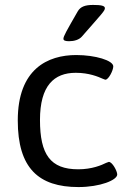

<svg xmlns="http://www.w3.org/2000/svg" viewBox="-20 -752 525 778"><path d="M357 -732C325 -732 306 -725 295 -706C249 -626 237 -605 237 -595C237 -588 244 -585 260 -585C281 -585 300 -591 311 -603C395 -699 405 -708 405 -719C405 -729 389 -732 357 -732ZM289 -529C174 -529 52 -473 52 -264C52 -71 136 6 298 6C385 6 455 -22 455 -45C455 -59 435 -96 421 -96C420 -96 416 -94 410 -92C392 -83 353 -66 297 -66C184 -66 142 -126 142 -266C142 -405 199 -457 287 -457C341 -457 378 -441 396 -433C402 -431 405 -429 407 -429C420 -429 439 -467 439 -483C439 -507 366 -529 289 -529Z"/></svg>

Font: Asap
Style: Regular
Weight: 400
Designer: Pablo Cosgaya
Foundry: Pablo Cosgaya
Version: Version 1.007;PS 001.007;hotconv 1.0.70;makeotf.lib2.5.58329